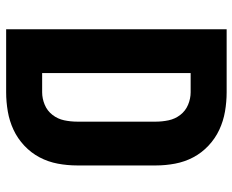

<svg xmlns="http://www.w3.org/2000/svg" viewBox="-88 -688 775 640"><g transform="rotate(90 300.0 -367.5)"><path d="M77 0V-735H287Q319 -735 351 -729.5Q383 -724 412 -710.5Q441 -697 465 -674.5Q489 -652 504 -623.5Q519 -595 525 -563Q531 -531 531 -499V-237Q531 -204 525 -172Q519 -140 504 -111.5Q489 -83 465 -60.5Q441 -38 412 -24.5Q383 -11 351 -5.5Q319 0 287 0ZM223 -120H287Q308 -120 328.5 -128.5Q349 -137 362.5 -154.5Q376 -172 380.5 -193.5Q385 -215 385 -237V-499Q385 -520 380.5 -541.5Q376 -563 362.5 -580.5Q349 -598 328.5 -606.5Q308 -615 287 -615H223Z"/></g></svg>

Font: Iosevka Custom Heavy Extended
Style: Regular
Weight: 900
Width: 7
Monospace: yes
Designer: Belleve Invis
Foundry: Belleve Invis
Version: Version 11.2.4; ttfautohint (v1.8.4)